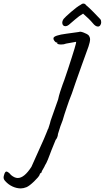

<svg xmlns="http://www.w3.org/2000/svg" viewBox="-59 -862 584 1070"><path d="M57 188Q34 188 11 177.5Q-12 167 -29 148Q-39 138 -39 127Q-39 121 -36 112Q-31 94 -23 94Q-19 94 -11.5 99.5Q-4 105 2 113Q22 130 40 130Q76 130 116 68L142 10Q198 -113 205 -134Q205 -135 206 -138Q207 -141 210 -145Q211 -149 215.5 -162Q220 -175 223 -189L265 -308Q269 -328 276.5 -351.5Q284 -375 290 -391Q294 -399 320 -477Q332 -515 341 -542Q345 -554 356 -590Q367 -626 365 -629L309 -619Q298 -614 282 -614Q272 -614 265.5 -616Q259 -618 260 -621V-626Q255 -622 246.5 -631.5Q238 -641 239 -649Q239 -657 258.5 -663.5Q278 -670 310 -674L382 -684Q387 -688 407 -680.5Q427 -673 435 -665Q443 -654 443 -643Q443 -629 434.5 -603.5Q426 -578 396 -497L363 -404Q339 -331 326 -301Q322 -288 315 -269Q298 -220 290 -191Q278 -163 264 -115Q264 -107 260 -97Q256 -87 251 -82L227 -23L218 1Q216 7 207.5 28Q199 49 192 59Q189 67 181 80Q173 93 173 96Q173 97 172 99.5Q171 102 168 102Q167 103 164.5 105.5Q162 108 162 112Q157 124 131 149Q105 174 89 181Q71 188 57 188ZM305 -716Q297 -716 292.5 -721.5Q288 -727 288 -735Q288 -746 296 -757Q304 -767 337.5 -796Q371 -825 390 -835Q398 -842 406 -842Q415 -842 421 -833Q437 -820 463 -793.5Q489 -767 500 -755Q505 -749 505 -738Q505 -729 500 -721.5Q495 -714 487 -714Q473 -714 458 -733Q438 -757 404 -786Q383 -774 359.5 -753.5Q336 -733 332 -730Q318 -716 305 -716Z"/></svg>

Font: Caveat
Style: Regular
Weight: 400
Designer: Pablo Impallari
Foundry: Pablo Impallari
Version: Version 1.500; ttfautohint (v1.6)